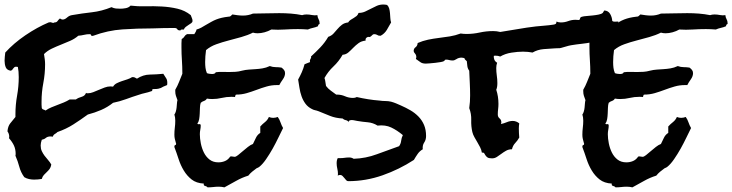

<svg xmlns="http://www.w3.org/2000/svg" viewBox="-30 -723 3229 847"><path d="M819.3 -630.9Q819.3 -625 814 -621.1Q808.6 -617.2 802.2 -613.3Q795.9 -609.4 789.6 -604.5Q783.2 -599.6 781.2 -592.8H772.5Q766.6 -592.8 766.6 -588.9H763.7Q754.9 -588.9 752 -594.2Q749 -599.6 739.3 -599.6Q714.8 -599.6 690.9 -599.1Q667 -598.6 642.6 -597.7Q575.2 -597.7 510.3 -593.3Q445.3 -588.9 381.8 -565.4Q379.9 -564.5 377 -564.5Q372.1 -564.5 371.6 -568.4Q371.1 -572.3 366.2 -572.3Q352.5 -572.3 340.8 -569.3Q329.1 -566.4 315.4 -565.4Q299.8 -551.8 279.8 -543Q259.8 -534.2 238.8 -525.9Q217.8 -517.6 198.2 -508.3Q178.7 -499 164.1 -484.4Q166 -472.7 167.5 -461.4Q168.9 -450.2 168.9 -439.5Q168.9 -397.5 161.1 -356.9Q153.3 -316.4 153.3 -275.4V-260.7Q153.3 -253.9 154.3 -246.1Q156.2 -241.2 161.6 -239.7Q167 -238.3 170.9 -235.4Q183.6 -244.1 196.8 -249.5Q210 -254.9 224.1 -260.3Q238.3 -265.6 251.5 -271Q264.6 -276.4 277.3 -284.2H304.7Q315.4 -292 330.1 -295.9Q344.7 -299.8 349.6 -313.5Q351.6 -311.5 353.5 -311.5H357.4Q369.1 -311.5 381.3 -316.4Q393.6 -321.3 406.2 -326.7Q418.9 -332 431.6 -336.9Q444.3 -341.8 458 -341.8Q460.9 -341.8 463.4 -341.3Q465.8 -340.8 468.8 -340.8Q474.6 -350.6 485.4 -356Q496.1 -361.3 507.8 -365.2Q519.5 -369.1 531.7 -373Q543.9 -377 552.7 -382.8H556.6Q562.5 -382.8 565.9 -380.4Q569.3 -377.9 574.2 -376Q601.6 -393.6 630.4 -394Q659.2 -394.5 690.4 -397.5Q697.3 -385.7 702.6 -378.4Q708 -371.1 708 -357.4Q708 -350.6 707 -347.7Q696.3 -343.8 690.4 -340.8L679.7 -335Q674.8 -333 668 -331.5Q661.1 -330.1 648.4 -330.1Q640.6 -330.1 641.6 -325.7Q642.6 -321.3 636.7 -320.3Q623 -315.4 609.4 -312.5Q595.7 -309.6 582 -304.7Q553.7 -295.9 525.9 -285.6Q498 -275.4 468.8 -269.5Q444.3 -250 416 -237.8Q387.7 -225.6 357.4 -217.8Q325.2 -194.3 293.9 -174.3Q262.7 -154.3 223.6 -140.6Q218.8 -135.7 211.9 -131.8Q205.1 -127.9 203.1 -120.1Q201.2 -120.1 198.7 -120.6Q196.3 -121.1 193.4 -121.1Q179.7 -121.1 172.4 -114.7Q165 -108.4 154.3 -106.4Q149.4 -91.8 149.4 -81.1Q149.4 -67.4 154.3 -56.6Q159.2 -45.9 166.5 -36.1Q173.8 -26.4 182.1 -17.1Q190.4 -7.8 196.3 2.9Q194.3 14.6 189 22Q183.6 29.3 176.8 35.6Q169.9 42 163.6 48.8Q157.2 55.7 154.3 66.4Q136.7 69.3 120.1 69.3Q109.4 69.3 98.1 66.9Q86.9 64.5 77.1 58.6Q61.5 37.1 55.2 12.7Q48.8 -11.7 38.1 -36.1L39.1 -43Q39.1 -64.5 31.7 -80.6Q24.4 -96.7 9.8 -113.3Q10.7 -115.2 10.7 -120.1Q10.7 -132.8 2.9 -143.6Q4.9 -166 15.1 -178.7Q25.4 -191.4 38.1 -207V-218.8Q38.1 -260.7 45.4 -301.3Q52.7 -341.8 52.7 -382.8Q52.7 -408.2 48.8 -427.7Q45.9 -428.7 41 -428.7Q36.1 -428.7 33.2 -426.3Q30.3 -423.8 28.3 -420.9Q26.4 -418 23.9 -415Q21.5 -412.1 16.6 -411.1Q0 -414.1 -4.9 -426.8Q-9.8 -439.5 -9.8 -455.1Q-9.8 -463.9 -8.8 -472.7Q-7.8 -481.4 -6.8 -491.2Q30.3 -532.2 82 -567.4Q133.8 -602.5 184.6 -624Q187.5 -625 191.4 -625Q195.3 -625 198.2 -623.5Q201.2 -622.1 205.1 -622.1Q208 -622.1 210 -624Q219.7 -624 223.6 -629.9Q227.5 -635.7 234.4 -641.6Q241.2 -636.7 246.1 -636.7Q255.9 -636.7 265.6 -645.5Q275.4 -654.3 287.1 -656.2Q332 -664.1 375.5 -668.9Q418.9 -673.8 461.9 -691.4Q471.7 -686.5 481.4 -685.5Q491.2 -684.6 501 -684.6Q511.7 -684.6 524.9 -687Q538.1 -689.5 545.9 -698.2Q577.1 -694.3 612.8 -695.3Q648.4 -696.3 684.1 -694.3Q719.7 -692.4 752.9 -684.6Q786.1 -676.8 811.5 -656.2Q813.5 -649.4 816.4 -643.6Q819.3 -637.7 819.3 -630.9Z M1379.9 -621.1V-617.2Q1373 -615.2 1373 -607.4Q1362.3 -602.5 1350.6 -600.1Q1338.9 -597.7 1328.1 -592.8Q1317.4 -593.8 1306.2 -594.2Q1294.9 -594.7 1284.2 -594.7Q1254.9 -594.7 1225.6 -592.8Q1196.3 -590.8 1167 -592.8Q1153.3 -585 1137.2 -580.6Q1121.1 -576.2 1106.4 -576.2Q1094.7 -576.2 1085.9 -579.1Q1062.5 -567.4 1034.7 -559.6Q1006.8 -551.8 978.5 -544.4Q950.2 -537.1 924.3 -527.8Q898.4 -518.6 878.9 -502Q877 -488.3 876 -475.1Q875 -461.9 875 -449.2Q875 -435.5 876.5 -423.8Q877.9 -412.1 882.8 -400.4Q887.7 -398.4 894 -397.5Q900.4 -396.5 905.3 -396.5Q910.2 -396.5 915 -397.9Q919.9 -399.4 921.9 -404.3Q936.5 -406.2 951.2 -405.8Q965.8 -405.3 980.5 -405.3Q995.1 -405.3 1009.3 -406.2Q1023.4 -407.2 1037.1 -411.1Q1052.7 -415 1067.9 -416Q1083 -417 1097.7 -418Q1112.3 -418.9 1127.9 -421.4Q1143.6 -423.8 1160.2 -431.6Q1172.9 -426.8 1186 -426.8Q1199.2 -426.8 1211.9 -424.8Q1218.8 -419.9 1223.1 -414.1Q1227.5 -408.2 1227.5 -400.4Q1227.5 -386.7 1217.8 -373Q1208 -359.4 1202.1 -347.7H1191.4Q1168 -347.7 1146 -341.3Q1124 -335 1102.1 -326.7Q1080.1 -318.4 1058.1 -312Q1036.1 -305.7 1012.7 -305.7Q1008.8 -305.7 1008.3 -301.3Q1007.8 -296.9 1005.9 -294.9Q1001 -295.9 991.2 -295.9Q968.8 -295.9 948.2 -291Q927.7 -286.1 906.2 -286.1Q900.4 -286.1 894.5 -286.6Q888.7 -287.1 882.8 -288.1Q877.9 -280.3 870.1 -277.8Q862.3 -275.4 855.5 -269.5Q852.5 -260.7 852.1 -248Q851.6 -235.4 851.1 -222.2Q850.6 -209 848.6 -197.3Q846.7 -185.5 840.8 -178.7Q841.8 -173.8 848.6 -175.3Q855.5 -176.8 855.5 -168.9Q855.5 -160.2 853.5 -150.4Q851.6 -140.6 851.6 -130.9Q851.6 -112.3 856 -90.3Q860.4 -68.4 869.6 -49.8Q878.9 -31.2 894.5 -19Q910.2 -6.8 933.6 -6.8Q949.2 -6.8 962.9 -12.7Q976.6 -18.6 985.4 -32.2L990.2 -33.2Q994.1 -33.2 997.6 -32.2Q1001 -31.2 1004.9 -31.2Q1010.7 -31.2 1020 -38.6Q1029.3 -45.9 1040.5 -55.7Q1051.8 -65.4 1063.5 -74.7Q1075.2 -84 1085.9 -87.9Q1092.8 -101.6 1099.1 -115.2Q1105.5 -128.9 1118.2 -136.7V-165Q1127.9 -175.8 1139.2 -184.6Q1150.4 -193.4 1156.2 -207Q1161.1 -205.1 1165.5 -204.1Q1169.9 -203.1 1174.8 -203.1Q1179.7 -203.1 1185.1 -204.1Q1190.4 -205.1 1195.3 -207Q1203.1 -196.3 1207.5 -183.1Q1211.9 -169.9 1218.8 -158.2Q1210 -140.6 1198.2 -116.2Q1186.5 -91.8 1172.9 -67.4Q1159.2 -43 1144 -21Q1128.9 1 1114.3 12.7Q1111.3 15.6 1101.6 19.5Q1090.8 27.3 1082 34.7Q1073.2 42 1065.4 51.8Q1037.1 60.5 1011.2 75.2Q985.4 89.8 960 103.5Q948.2 100.6 934.6 100.6Q922.9 100.6 911.1 102.1Q899.4 103.5 885.7 103.5Q881.8 98.6 874.5 97.2Q867.2 95.7 869.1 86.9Q835.9 85 815.4 68.8Q794.9 52.7 780.8 29.3Q766.6 5.9 757.8 -21.5Q749 -48.8 739.3 -74.2V-77.1Q739.3 -82 743.2 -83Q747.1 -84 747.1 -88.9Q747.1 -90.8 746.1 -91.8Q743.2 -102.5 741.2 -110.4Q739.3 -118.2 739.3 -128.9Q739.3 -144.5 741.2 -159.7Q743.2 -174.8 743.2 -190.4Q743.2 -206.1 739.3 -217.8Q743.2 -222.7 745.6 -231Q748 -239.3 749 -248Q750 -256.8 750.5 -265.6Q751 -274.4 752.9 -281.2Q749 -292 746.1 -300.3Q743.2 -308.6 743.2 -320.3V-327.1Q752.9 -343.8 759.8 -361.3Q766.6 -378.9 774.4 -397.5V-400.4Q774.4 -428.7 772.5 -457Q770.5 -485.4 770.5 -513.7V-532.2Q770.5 -542 771.5 -550.8Q779.3 -554.7 783.2 -561.5Q787.1 -568.4 794.9 -572.3H827.1L833 -582Q835.9 -586.9 836.9 -592.8Q847.7 -595.7 857.9 -601.1Q868.2 -606.4 877 -612.3Q890.6 -620.1 901.9 -626.5Q913.1 -632.8 924.3 -637.2Q935.5 -641.6 948.2 -644.5Q960.9 -647.5 977.5 -649.4Q985.4 -649.4 987.8 -652.3Q990.2 -655.3 995.1 -659.2Q1006.8 -657.2 1018.6 -655.8Q1030.3 -654.3 1042 -654.3Q1065.4 -654.3 1085.9 -663.1Q1115.2 -663.1 1144 -664.1Q1172.9 -665 1202.1 -665Q1227.5 -665 1252.9 -663.1Q1278.3 -661.1 1302.7 -656.2Q1311.5 -659.2 1322.3 -659.2Q1334 -659.2 1346.2 -656.7Q1358.4 -654.3 1370.1 -656.2Q1371.1 -645.5 1375.5 -638.2Q1379.9 -630.9 1379.9 -621.1Z M1849.6 -123Q1849.6 -106.4 1841.3 -94.2Q1833 -82 1835 -64.5Q1821.3 -56.6 1812.5 -43.9Q1803.7 -31.2 1795.9 -17.6Q1731.4 24.4 1657.7 50.3Q1584 76.2 1505.9 76.2Q1501 76.2 1497.1 71.8Q1493.2 67.4 1489.3 62.5Q1485.4 57.6 1481 53.2Q1476.6 48.8 1470.7 48.8Q1463.9 48.8 1460 51.8Q1460 49.8 1460.4 48.3Q1460.9 46.9 1460.9 44.9Q1460.9 33.2 1458 21Q1455.1 8.8 1455.1 -2.9Q1455.1 -16.6 1460 -25.4H1471.7Q1481.4 -25.4 1490.7 -26.9Q1500 -28.3 1510.7 -28.3Q1521.5 -28.3 1530.3 -22.5Q1584 -24.4 1632.3 -42.5Q1680.7 -60.5 1730.5 -78.1Q1738.3 -88.9 1739.7 -102.1Q1741.2 -115.2 1747.1 -127Q1721.7 -148.4 1695.8 -160.6Q1669.9 -172.9 1635.7 -168.9Q1615.2 -181.6 1592.3 -183.6Q1569.3 -185.5 1545.9 -189.5Q1540 -190.4 1533.7 -191.9Q1527.3 -193.4 1520.5 -193.4Q1515.6 -193.4 1511.2 -190.9Q1506.8 -188.5 1508.8 -183.6Q1503.9 -191.4 1495.6 -192.9Q1487.3 -194.3 1481.4 -200.2Q1450.2 -202.1 1426.8 -211.4Q1403.3 -220.7 1375 -232.4Q1367.2 -235.4 1359.9 -236.8Q1352.5 -238.3 1345.7 -242.2Q1328.1 -251 1317.4 -265.6Q1306.6 -280.3 1300.3 -298.3Q1293.9 -316.4 1291 -335.9Q1288.1 -355.5 1285.2 -372.1Q1293.9 -387.7 1301.3 -404.3Q1308.6 -420.9 1313.5 -439.5Q1319.3 -442.4 1325.2 -444.3Q1331.1 -446.3 1337.9 -449.2Q1336.9 -451.2 1336.9 -454.1Q1336.9 -459 1340.3 -463.9Q1343.8 -468.8 1341.8 -473.6Q1363.3 -493.2 1383.3 -514.2Q1403.3 -535.2 1418 -560.5Q1432.6 -565.4 1441.4 -575.2Q1450.2 -585 1459 -595.2Q1467.8 -605.5 1478.5 -613.8Q1489.3 -622.1 1505.9 -624Q1509.8 -630.9 1516.6 -635.3Q1523.4 -639.6 1530.3 -643.6Q1537.1 -647.5 1543 -652.3Q1548.8 -657.2 1551.8 -666Q1567.4 -666 1580.6 -671.9Q1593.8 -677.7 1606.4 -684.6Q1619.1 -691.4 1632.3 -697.3Q1645.5 -703.1 1661.1 -703.1Q1665 -703.1 1668.9 -702.6Q1672.9 -702.1 1677.7 -701.2Q1684.6 -694.3 1687 -685.1Q1689.5 -675.8 1690.4 -665Q1691.4 -654.3 1691.9 -643.6Q1692.4 -632.8 1695.3 -624Q1686.5 -607.4 1676.3 -590.8Q1666 -574.2 1649.4 -565.4H1647.5Q1640.6 -564.5 1634.8 -568.4Q1628.9 -572.3 1621.1 -572.3Q1616.2 -572.3 1613.3 -569.3L1608.4 -564.5Q1606.4 -562.5 1603 -560.5Q1599.6 -558.6 1593.8 -560.5Q1580.1 -555.7 1583 -543.9Q1564.5 -542 1551.8 -532.7Q1539.1 -523.4 1528.3 -512.2Q1517.6 -501 1506.8 -491.7Q1496.1 -482.4 1481.4 -481.4Q1464.8 -452.1 1440.9 -429.7Q1417 -407.2 1401.4 -378.9Q1404.3 -371.1 1405.3 -362.3Q1406.2 -353.5 1408.2 -343.8Q1417 -332 1429.2 -323.2Q1441.4 -314.5 1453.1 -305.7H1456.1Q1475.6 -305.7 1492.2 -298.3Q1508.8 -291 1527.3 -291Q1537.1 -291 1543.9 -294.9Q1569.3 -289.1 1594.2 -285.2Q1619.1 -281.2 1644.5 -279.3Q1657.2 -277.3 1670.4 -277.3Q1683.6 -277.3 1695.3 -274.4Q1706.1 -271.5 1716.8 -267.1Q1727.5 -262.7 1738.3 -257.8Q1760.7 -248 1780.8 -236.3Q1800.8 -224.6 1816.4 -208.5Q1832 -192.4 1840.8 -171.4Q1849.6 -150.4 1849.6 -123Z M2698.2 -627.9Q2694.3 -615.2 2685.5 -604.5L2668.9 -584Q2661.1 -574.2 2655.8 -563Q2650.4 -551.8 2652.3 -537.1Q2650.4 -537.1 2647.5 -537.6Q2644.5 -538.1 2642.6 -538.1Q2627 -538.1 2618.7 -530.8Q2610.4 -523.4 2596.7 -518.6Q2594.7 -524.4 2591.8 -529.8Q2588.9 -535.2 2583 -537.1Q2559.6 -532.2 2536.1 -529.8Q2512.7 -527.3 2489.3 -523.4Q2478.5 -521.5 2467.8 -518.1Q2457 -514.6 2445.3 -511.7Q2439.5 -509.8 2432.6 -510.3Q2425.8 -510.7 2418.9 -509.8Q2395.5 -508.8 2368.2 -506.3Q2340.8 -503.9 2319.3 -491.2Q2309.6 -493.2 2298.8 -494.1Q2288.1 -495.1 2277.3 -495.1Q2253.9 -495.1 2226.1 -490.7Q2198.2 -486.3 2176.8 -473.6Q2171.9 -475.6 2166.5 -476.6Q2161.1 -477.5 2154.3 -477.5Q2152.3 -477.5 2151.4 -477.1Q2150.4 -476.6 2148.4 -476.6Q2147.5 -467.8 2150.9 -459.5Q2154.3 -451.2 2163.1 -446.3Q2159.2 -435.5 2159.2 -422.9Q2159.2 -406.2 2161.6 -389.6Q2164.1 -373 2164.1 -356.4Q2164.1 -337.9 2159.2 -327.1Q2168.9 -297.9 2168.9 -264.6Q2168.9 -252.9 2167.5 -241.7Q2166 -230.5 2166 -217.8Q2166 -207 2173.8 -200.7Q2181.6 -194.3 2181.6 -183.6Q2181.6 -179.7 2179.7 -175.8Q2193.4 -178.7 2206.1 -184.1Q2218.8 -189.5 2232.4 -189.5Q2240.2 -189.5 2247.6 -186.5Q2254.9 -183.6 2260.7 -178.7Q2259.8 -173.8 2259.3 -168Q2258.8 -162.1 2258.8 -156.2Q2258.8 -145.5 2259.3 -136.2Q2259.8 -127 2260.7 -116.2Q2252.9 -102.5 2242.7 -91.8Q2232.4 -81.1 2228.5 -64.5Q2213.9 -64.5 2202.6 -58.1Q2191.4 -51.8 2181.6 -44.4Q2171.9 -37.1 2162.1 -30.8Q2152.3 -24.4 2140.6 -24.4Q2126 -24.4 2120.1 -28.8Q2114.3 -33.2 2111.3 -38.1Q2108.4 -43 2106 -46.9Q2103.5 -50.8 2095.7 -49.8Q2093.8 -62.5 2087.9 -73.7Q2082 -85 2075.7 -95.7Q2069.3 -106.4 2063 -117.7Q2056.6 -128.9 2053.7 -140.6Q2047.9 -166 2048.8 -193.4Q2049.8 -220.7 2040 -246.1Q2042 -259.8 2043 -273.9Q2043.9 -288.1 2043.9 -301.8Q2043.9 -329.1 2042.5 -356Q2041 -382.8 2040 -411.1Q2033.2 -419.9 2031.7 -431.2Q2030.3 -442.4 2029.3 -453.1Q2026.4 -456.1 2022.9 -459Q2019.5 -461.9 2018.6 -466.8Q2010.7 -468.8 2006.8 -468.8Q1993.2 -468.8 1983.9 -462.4Q1974.6 -456.1 1966.8 -456.1Q1959 -456.1 1952.1 -458Q1945.3 -460 1938.5 -460Q1932.6 -460 1932.1 -457.5Q1931.6 -455.1 1927.7 -453.1Q1924.8 -451.2 1914.1 -449.2Q1903.3 -447.3 1890.1 -445.8Q1877 -444.3 1864.7 -443.4Q1852.5 -442.4 1848.6 -442.4Q1833 -442.4 1824.7 -448.7Q1816.4 -455.1 1804.7 -462.9Q1806.6 -468.8 1806.6 -470.7Q1806.6 -480.5 1800.8 -486.8Q1794.9 -493.2 1794.9 -498Q1794.9 -508.8 1803.2 -514.6Q1811.5 -520.5 1812.5 -533.2Q1835 -543 1858.4 -547.9Q1881.8 -552.7 1906.2 -555.7Q1930.7 -558.6 1954.6 -562.5Q1978.5 -566.4 2002 -575.2Q2008.8 -574.2 2015.1 -573.7Q2021.5 -573.2 2028.3 -573.2Q2057.6 -573.2 2086.4 -579.6Q2115.2 -585.9 2145.5 -585.9Q2153.3 -585.9 2161.1 -585Q2168.9 -584 2176.8 -582Q2215.8 -587.9 2254.4 -594.7Q2293 -601.6 2334 -606.4Q2353.5 -608.4 2372.6 -609.9Q2391.6 -611.3 2411.1 -614.3Q2418 -615.2 2421.4 -617.7Q2424.8 -620.1 2424.8 -627.9Q2433.6 -624 2444.3 -624Q2460.9 -624 2476.6 -629.9Q2492.2 -635.7 2508.8 -635.7Q2512.7 -635.7 2515.6 -635.3Q2518.6 -634.8 2521.5 -634.8Q2528.3 -634.8 2528.8 -641.1Q2529.3 -647.5 2538.1 -649.4Q2544.9 -651.4 2557.6 -652.3Q2570.3 -653.3 2584.5 -654.8Q2598.6 -656.2 2610.8 -658.7Q2623 -661.1 2628.9 -666L2635.7 -676.8Q2653.3 -675.8 2661.6 -661.6Q2669.9 -647.5 2670.9 -630.9Q2674.8 -627 2682.1 -627.4Q2689.5 -627.9 2695.3 -627.9Z M3179.7 -621.1V-617.2Q3172.9 -615.2 3172.9 -607.4Q3162.1 -602.5 3150.4 -600.1Q3138.7 -597.7 3127.9 -592.8Q3117.2 -593.8 3106 -594.2Q3094.7 -594.7 3084 -594.7Q3054.7 -594.7 3025.4 -592.8Q2996.1 -590.8 2966.8 -592.8Q2953.1 -585 2937 -580.6Q2920.9 -576.2 2906.2 -576.2Q2894.5 -576.2 2885.7 -579.1Q2862.3 -567.4 2834.5 -559.6Q2806.6 -551.8 2778.3 -544.4Q2750 -537.1 2724.1 -527.8Q2698.2 -518.6 2678.7 -502Q2676.8 -488.3 2675.8 -475.1Q2674.8 -461.9 2674.8 -449.2Q2674.8 -435.5 2676.3 -423.8Q2677.7 -412.1 2682.6 -400.4Q2687.5 -398.4 2693.8 -397.5Q2700.2 -396.5 2705.1 -396.5Q2710 -396.5 2714.8 -397.9Q2719.7 -399.4 2721.7 -404.3Q2736.3 -406.2 2751 -405.8Q2765.6 -405.3 2780.3 -405.3Q2794.9 -405.3 2809.1 -406.2Q2823.2 -407.2 2836.9 -411.1Q2852.5 -415 2867.7 -416Q2882.8 -417 2897.5 -418Q2912.1 -418.9 2927.7 -421.4Q2943.4 -423.8 2960 -431.6Q2972.7 -426.8 2985.8 -426.8Q2999 -426.8 3011.7 -424.8Q3018.6 -419.9 3022.9 -414.1Q3027.3 -408.2 3027.3 -400.4Q3027.3 -386.7 3017.6 -373Q3007.8 -359.4 3002 -347.7H2991.2Q2967.8 -347.7 2945.8 -341.3Q2923.8 -335 2901.9 -326.7Q2879.9 -318.4 2857.9 -312Q2835.9 -305.7 2812.5 -305.7Q2808.6 -305.7 2808.1 -301.3Q2807.6 -296.9 2805.7 -294.9Q2800.8 -295.9 2791 -295.9Q2768.6 -295.9 2748 -291Q2727.5 -286.1 2706.1 -286.1Q2700.2 -286.1 2694.3 -286.6Q2688.5 -287.1 2682.6 -288.1Q2677.7 -280.3 2669.9 -277.8Q2662.1 -275.4 2655.3 -269.5Q2652.3 -260.7 2651.9 -248Q2651.4 -235.4 2650.9 -222.2Q2650.4 -209 2648.4 -197.3Q2646.5 -185.5 2640.6 -178.7Q2641.6 -173.8 2648.4 -175.3Q2655.3 -176.8 2655.3 -168.9Q2655.3 -160.2 2653.3 -150.4Q2651.4 -140.6 2651.4 -130.9Q2651.4 -112.3 2655.8 -90.3Q2660.2 -68.4 2669.4 -49.8Q2678.7 -31.2 2694.3 -19Q2710 -6.8 2733.4 -6.8Q2749 -6.8 2762.7 -12.7Q2776.4 -18.6 2785.2 -32.2L2790 -33.2Q2793.9 -33.2 2797.4 -32.2Q2800.8 -31.2 2804.7 -31.2Q2810.5 -31.2 2819.8 -38.6Q2829.1 -45.9 2840.3 -55.7Q2851.6 -65.4 2863.3 -74.7Q2875 -84 2885.7 -87.9Q2892.6 -101.6 2898.9 -115.2Q2905.3 -128.9 2918 -136.7V-165Q2927.7 -175.8 2939 -184.6Q2950.2 -193.4 2956.1 -207Q2960.9 -205.1 2965.3 -204.1Q2969.7 -203.1 2974.6 -203.1Q2979.5 -203.1 2984.9 -204.1Q2990.2 -205.1 2995.1 -207Q3002.9 -196.3 3007.3 -183.1Q3011.7 -169.9 3018.6 -158.2Q3009.8 -140.6 2998 -116.2Q2986.3 -91.8 2972.7 -67.4Q2959 -43 2943.8 -21Q2928.7 1 2914.1 12.7Q2911.1 15.6 2901.4 19.5Q2890.6 27.3 2881.8 34.7Q2873 42 2865.2 51.8Q2836.9 60.5 2811 75.2Q2785.2 89.8 2759.8 103.5Q2748 100.6 2734.4 100.6Q2722.7 100.6 2710.9 102.1Q2699.2 103.5 2685.5 103.5Q2681.6 98.6 2674.3 97.2Q2667 95.7 2668.9 86.9Q2635.7 85 2615.2 68.8Q2594.7 52.7 2580.6 29.3Q2566.4 5.9 2557.6 -21.5Q2548.8 -48.8 2539.1 -74.2V-77.1Q2539.1 -82 2543 -83Q2546.9 -84 2546.9 -88.9Q2546.9 -90.8 2545.9 -91.8Q2543 -102.5 2541 -110.4Q2539.1 -118.2 2539.1 -128.9Q2539.1 -144.5 2541 -159.7Q2543 -174.8 2543 -190.4Q2543 -206.1 2539.1 -217.8Q2543 -222.7 2545.4 -231Q2547.9 -239.3 2548.8 -248Q2549.8 -256.8 2550.3 -265.6Q2550.8 -274.4 2552.7 -281.2Q2548.8 -292 2545.9 -300.3Q2543 -308.6 2543 -320.3V-327.1Q2552.7 -343.8 2559.6 -361.3Q2566.4 -378.9 2574.2 -397.5V-400.4Q2574.2 -428.7 2572.3 -457Q2570.3 -485.4 2570.3 -513.7V-532.2Q2570.3 -542 2571.3 -550.8Q2579.1 -554.7 2583 -561.5Q2586.9 -568.4 2594.7 -572.3H2627L2632.8 -582Q2635.7 -586.9 2636.7 -592.8Q2647.5 -595.7 2657.7 -601.1Q2668 -606.4 2676.8 -612.3Q2690.4 -620.1 2701.7 -626.5Q2712.9 -632.8 2724.1 -637.2Q2735.4 -641.6 2748 -644.5Q2760.7 -647.5 2777.3 -649.4Q2785.2 -649.4 2787.6 -652.3Q2790 -655.3 2794.9 -659.2Q2806.6 -657.2 2818.4 -655.8Q2830.1 -654.3 2841.8 -654.3Q2865.2 -654.3 2885.7 -663.1Q2915 -663.1 2943.8 -664.1Q2972.7 -665 3002 -665Q3027.3 -665 3052.7 -663.1Q3078.1 -661.1 3102.5 -656.2Q3111.3 -659.2 3122.1 -659.2Q3133.8 -659.2 3146 -656.7Q3158.2 -654.3 3169.9 -656.2Q3170.9 -645.5 3175.3 -638.2Q3179.7 -630.9 3179.7 -621.1Z"/></svg>

Font: Rock Salt
Style: Regular
Weight: 400
Version: Version 1.001